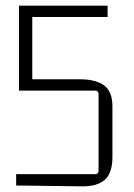

<svg xmlns="http://www.w3.org/2000/svg" viewBox="-20 -655 472 678"><path d="M94 -375H262Q318 -375 347.5 -353.5Q377 -332 377 -279V-100Q377 -44 350 -20Q323 4 267 3L37 0V-40H316Q328 -40 328 -52V-323Q328 -335 316 -335H47V-635H360V-595H94Z"/></svg>

Font: Gemunu Libre ExtraLight ExtraLight
Style: Regular
Weight: 250
Version: Version 1.100